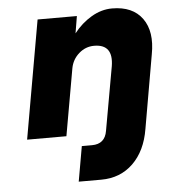

<svg xmlns="http://www.w3.org/2000/svg" viewBox="-52 -565 710 808"><g transform="rotate(-5 303.5 -161.0)"><path d="M429 -276Q444 -368 362 -368Q326 -368 298 -343.5Q270 -319 263 -282L213 1H47L135 -499H301L289 -427Q321 -468 363.5 -493Q406 -518 451 -518Q538 -518 578.5 -462Q619 -406 601 -311L547 -1Q532 91 478 143.5Q424 196 343 196H248L274 48H317Q372 48 381 -7Z"/></g></svg>

Font: Overused Grotesk ExtraBold
Style: Italic
Weight: 800
Italic angle: -10°
Version: Version 0.003